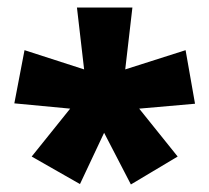

<svg xmlns="http://www.w3.org/2000/svg" viewBox="-20 -781 554 509"><path d="M331 -761H184L203 -597L45 -648L18 -507L166 -493L64 -366L192 -293L256 -429L327 -292L451 -366L349 -493L497 -506L472 -648L312 -597Z"/></svg>

Font: Noto Sans Thai Looped SemiCondensed Black
Style: Regular
Weight: 900
Width: 4
Designer: Sasikarn Vongin, Ben Mitchell
Foundry: The Fontpad Ltd
Version: Version 1.001